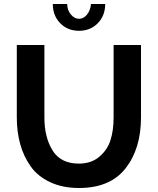

<svg xmlns="http://www.w3.org/2000/svg" viewBox="-20 -935 790 960"><path d="M374 -117Q437 -117 477.5 -152Q518 -187 533 -236Q548 -285 548 -348V-710H685V-348Q685 -192 608 -93.5Q531 5 375 5Q293 5 231 -24Q169 -53 133.5 -103Q98 -153 81 -214.5Q64 -276 64 -348V-710H202V-348Q202 -248 243 -182.5Q284 -117 374 -117ZM435 -915H506Q506 -857 469 -819Q432 -781 375 -781Q318 -781 281 -819Q244 -857 244 -915H316Q316 -885 334 -863Q352 -841 375 -841Q398 -841 415 -862Q432 -883 435 -915Z"/></svg>

Font: Raleway
Style: Bold
Weight: 700
Designer: Matt McInerney, Pablo Impallari, Rodrigo Fuenzalida
Foundry: Matt McInerney, Pablo Impallari, Rodrigo Fuenzalida
Version: Version 3.000